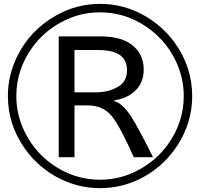

<svg xmlns="http://www.w3.org/2000/svg" viewBox="-20 -879 1040 998"><path d="M285.2 -689.9H498Q591.3 -689.9 643.6 -660.2Q727.1 -612.8 727.1 -517.1Q727.1 -440.4 669.9 -396Q631.8 -366.2 573.2 -356.9V-354Q617.2 -342.3 663.1 -271Q698.2 -216.8 775.4 -62H675.3Q605 -220.7 561.5 -274.9Q516.1 -331.1 436 -331.1H367.2V-62H285.2ZM367.2 -619.1V-398.9H474.1Q549.3 -398.9 600.1 -432.1Q640.1 -458.5 640.1 -513.7Q640.1 -580.6 582 -604.5Q547.4 -619.1 486.3 -619.1ZM502 -858.9Q622.6 -858.9 731.4 -797.4Q825.2 -743.7 887.7 -657.7Q979 -531.2 979 -379.4Q979 -236.3 896.5 -114.7Q819.3 -1 695.8 56.2Q602.1 99.1 499.5 99.1Q376.5 99.1 266.6 36.6Q171.9 -18.1 109.4 -106Q21 -231 21 -380.9Q21 -486.3 68.4 -584Q133.8 -719.2 267.6 -796.4Q375 -858.9 502 -858.9ZM498.5 -814.9Q391.1 -814.9 293.9 -761.2Q207 -713.4 149.4 -634.3Q64.9 -519 64.9 -378.9Q64.9 -271 118.7 -173.8Q166.5 -86.9 245.1 -29.3Q360.8 55.2 501 55.2Q608.9 55.2 705.6 1.5Q792.5 -46.4 850.6 -125.5Q935.1 -240.7 935.1 -380.4Q935.1 -473.6 894.5 -560.1Q835.9 -684.6 714.8 -756.3Q615.2 -814.9 498.5 -814.9Z"/></svg>

Font: FORM UDPGothic
Style: Regular
Weight: 400
Foundry: Pronama LLC
Version: Version 1.05101